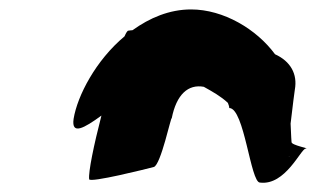

<svg xmlns="http://www.w3.org/2000/svg" viewBox="-20 -708 706 407"><path d="M136 -456C131 -421 158 -436 195 -463C179 -401 167 -343 169 -328C171 -320 291 -350 306 -354C321 -358 343 -464 344 -457C354 -508 379 -530 412 -524C430 -514 448 -504 463 -490C464 -487 466 -483 466 -479C498 -479 511 -321 531 -321C585 -314 618 -393 628 -393C639 -393 597 -400 598 -407C598 -407 597 -419 596 -446C600 -482 605 -518 605 -518C611 -551 596 -578 563 -593C524 -646 454 -688 385 -688C339 -688 297 -670 261 -644C257 -644 254 -643 252 -643C250 -643 247 -638 244 -631C183 -580 144 -505 136 -456ZM592 -377C593 -377 594 -376 593 -376C593 -376 592 -377 592 -377Z"/></svg>

Font: Ampere
Style: SCIta
Weight: 400
Version: Version 1